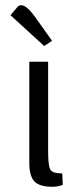

<svg xmlns="http://www.w3.org/2000/svg" viewBox="-20 -706 304 734"><path d="M92 -84V-470H164V-127Q164 -74 172 -58.5Q180 -43 218 -43L220 1Q200 8 180 8Q131 8 111.5 -12.5Q92 -33 92 -84ZM62 -686Q83 -686 120 -633L179 -550L149 -530L20 -648L50 -683Q55 -686 62 -686Z"/></svg>

Font: Ruluko
Style: Regular
Weight: 400
Designer: Ana Sanfelippo, Angelica Diaz, Meme Hernandez
Foundry: Ana Sanfelippo, Angelica Diaz y Meme Hernandez
Version: Version 1.001